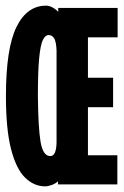

<svg xmlns="http://www.w3.org/2000/svg" viewBox="-20 -652 440 679"><path d="M140 7Q100 7 68.5 -24Q37 -55 19 -125Q1 -195 1 -312Q1 -480 38 -556Q75 -632 143 -632Q154 -632 166 -625.5Q178 -619 186 -610V-624H396V-520H291V-377H380V-273H291V-103H395V0H185V-11Q177 -3 163.5 2Q150 7 140 7ZM158 -100Q179 -100 180 -148V-473Q179 -503 172 -515.5Q165 -528 152 -528Q140 -528 131.5 -510.5Q123 -493 118.5 -446.5Q114 -400 114 -313Q115 -200 123.5 -150Q132 -100 158 -100Z"/></svg>

Font: Inconsolata Condensed Black
Style: Regular
Weight: 900
Width: 3
Monospace: yes
Designer: Raph Levien, Cyreal, Brenton Simpson
Foundry: Raph Levien, Cyreal, Google
Version: Version 3.001; ttfautohint (v1.8.2.53-6de2)